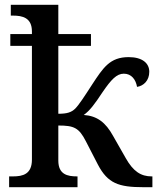

<svg xmlns="http://www.w3.org/2000/svg" viewBox="-20 -780 662 800"><path d="M18 0H303V-45H301C261 -45 223 -53 223 -111V-257C288 -257 309 -248 338 -191L388 -94C429 -16 474 0 578 0H615V-45H612C567 -45 535 -66 504 -121L451 -214C420 -270 385 -297 329 -301C354 -319 373 -344 408 -397C443 -448 466 -473 496 -473C528 -473 546 -448 551 -418C578 -422 602 -444 602 -481C602 -516 574 -542 516 -542C438 -542 410 -498 364 -428C331 -377 309 -343 293 -327C277 -312 260 -306 223 -306V-589H359V-638H223V-760H25V-715H34C74 -715 113 -706 113 -649V-638H23V-589H113V-115C113 -54 75 -45 34 -45H18Z"/></svg>

Font: Noto Serif Medium
Style: Regular
Weight: 500
Designer: Monotype Design Team
Foundry: Monotype Imaging Inc.
Version: Version 2.013